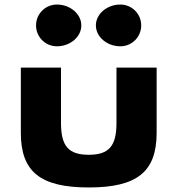

<svg xmlns="http://www.w3.org/2000/svg" viewBox="-20 -811 782 846"><path d="M230.8 -791C179.8 -791 138.8 -750 138.8 -699C138.8 -648 179.8 -607 230.8 -607C288.7 -607 338.3 -648 338.3 -699C338.3 -750 288.7 -791 230.8 -791ZM510.2 -791C452.1 -791 402.5 -750 402.5 -699C402.5 -648 452.1 -607 510.2 -607C561.2 -607 602.2 -648 602.2 -699C602.2 -750 561.2 -791 510.2 -791ZM71.8 -513H248.8V-269C248.8 -168 281.5 -129 371 -129C460.5 -129 493.2 -168 493.2 -269V-513H670.2V-226C670.2 -54 584.2 15 371 15C157.8 15 71.8 -54 71.8 -226Z"/></svg>

Font: Hussar
Style: BdSuprExt
Weight: 700
Foundry: Cannot Into Space Fonts
Version: Version 2.00